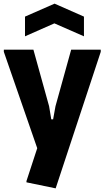

<svg xmlns="http://www.w3.org/2000/svg" viewBox="-20 -812 574 1052"><path d="M125 187V180L184 0L1 -528V-540H163L249 -230L261 -158H271L284 -230L370 -540H532V-528L285 220ZM117 -721 279 -792 440 -721V-613L278 -684L117 -613Z"/></svg>

Font: Encode Sans Compressed
Style: ExtraBold
Weight: 800
Designer: Pablo Impallari, Andres Torresi
Foundry: Pablo Impallari, Andres Torresi
Version: Version 1.000; ttfautohint (v1.00) -l 8 -r 50 -G 200 -x 14 -